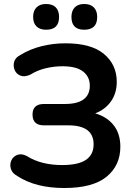

<svg xmlns="http://www.w3.org/2000/svg" viewBox="-20 -932 674 962"><path d="M402 -783Q338 -783 338 -847Q338 -878 354.5 -895Q371 -912 402 -912Q433 -912 450 -895Q467 -878 467 -847Q467 -783 402 -783ZM211 -783Q180 -783 163 -799.5Q146 -816 146 -847Q146 -878 163 -895Q180 -912 211 -912Q243 -912 259.5 -895Q276 -878 276 -847Q276 -783 211 -783ZM302 10Q158 10 67 -50Q41 -64 34.5 -86Q28 -108 36.5 -127.5Q45 -147 65.5 -155.5Q86 -164 113 -151Q151 -127 195.5 -116Q240 -105 291 -105Q372 -105 410.5 -131Q449 -157 449 -209Q449 -304 322 -304H200Q143 -304 143 -358Q143 -411 200 -411H305Q430 -411 430 -503Q430 -547 396.5 -573.5Q363 -600 293 -600Q251 -600 209 -590Q167 -580 132 -558Q103 -545 82.5 -553Q62 -561 53.5 -581Q45 -601 51 -622.5Q57 -644 83 -657Q130 -686 188 -700.5Q246 -715 308 -715Q437 -715 501 -661.5Q565 -608 565 -522Q565 -465 536 -424Q507 -383 457 -364Q516 -347 549.5 -304.5Q583 -262 583 -197Q583 -103 514 -46.5Q445 10 302 10Z"/></svg>

Font: Chiron GoRound TC SB
Style: Regular
Weight: 500
Designer: Ryoko NISHIZUKA 西塚涼子 (kana, bopomofo & ideographs); Paul D. Hunt (Latin, Greek & Cyrillic); Sandoll Communications 산돌커뮤니
Foundry: Adobe
Version: Version 1.000;hotconv 1.1.1;makeotfexe 2.6.0